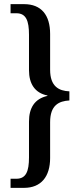

<svg xmlns="http://www.w3.org/2000/svg" viewBox="-20 -780 387 927"><path d="M31 127H96C179 127 222 72 222 -17V-190C222 -272 264 -292 315 -295V-339C264 -341 222 -363 222 -443V-616C222 -708 179 -760 96 -760H31V-716H59C106 -716 120 -680 120 -612V-441C120 -376 148 -331 209 -319V-317C147 -303 120 -259 120 -193V-20C120 47 106 83 59 83H31Z"/></svg>

Font: Noto Serif Georgian ExtraCondensed Medium
Style: Regular
Weight: 500
Width: 2
Designer: Monotype Design Team, Akaki Razmadze
Foundry: Google LLC
Version: Version 2.003